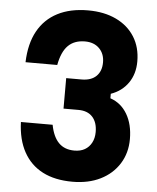

<svg xmlns="http://www.w3.org/2000/svg" viewBox="-57 -867 764 935"><g transform="rotate(5 325.0 -400.0)"><path d="M593 -212Q593 -144 560 -91.5Q527 -39 468.5 -10Q410 19 332 19Q246 19 186 -12Q126 -43 93 -103Q60 -163 57 -249H212Q223 -191 251.5 -162Q280 -133 328 -133Q358 -133 379 -145Q400 -157 412 -179.5Q424 -202 424 -232Q424 -279 400 -305.5Q376 -332 331 -332H258V-481H333Q380 -481 405 -505.5Q430 -530 430 -573Q430 -615 404 -641Q378 -667 334 -667Q282 -667 251.5 -636.5Q221 -606 209 -541H54Q57 -632 91 -693.5Q125 -755 187 -787Q249 -819 336 -819Q415 -819 473.5 -791Q532 -763 564 -712Q596 -661 596 -592Q596 -531 565.5 -487Q535 -443 481 -424V-402Q534 -384 563.5 -334Q593 -284 593 -212Z"/></g></svg>

Font: Martian Mono SemiCondensed
Style: Bold
Weight: 700
Width: 4
Designer: Roman Shamin
Foundry: Evil Martians
Version: Version 1.000